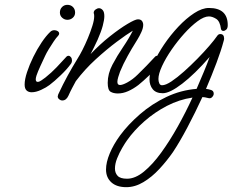

<svg xmlns="http://www.w3.org/2000/svg" viewBox="-20 -393 963 795"><path d="M259 -311Q247 -311 237.5 -319.5Q228 -328 228 -341Q228 -355 237 -364Q246 -373 259 -373Q273 -373 282 -364Q291 -355 291 -341Q291 -328 281.5 -319.5Q272 -311 259 -311ZM111 -11Q98 -11 90 -18.5Q82 -26 82 -43Q82 -64 92 -94.5Q102 -125 118 -157.5Q134 -190 152.5 -217.5Q171 -245 188 -261Q195 -268 205 -268Q213 -268 219 -264Q225 -260 225 -254Q225 -249 220 -244Q213 -237 202.5 -221.5Q192 -206 182 -189.5Q172 -173 167 -162Q158 -143 147 -119Q136 -95 131 -80Q128 -70 128 -65Q128 -54 136 -54Q143 -54 152 -60.5Q161 -67 168 -72Q193 -92 214.5 -114.5Q236 -137 254 -157Q258 -162 264 -162Q269 -162 273.5 -156.5Q278 -151 278 -143Q278 -134 273 -128Q258 -107 231.5 -81.5Q205 -56 185 -41Q172 -31 150.5 -21Q129 -11 111 -11Z M238 23Q231 23 225 18Q219 13 219 6Q219 4 221 -2Q241 -45 260.5 -80.5Q280 -116 301 -150Q310 -164 321.5 -186.5Q333 -209 344 -235.5Q355 -262 362.5 -286Q370 -310 370 -325Q370 -333 369 -336Q368 -337 368 -340Q368 -348 375.5 -353.5Q383 -359 390 -359Q398 -359 405 -351.5Q412 -344 412 -326Q412 -311 405.5 -286.5Q399 -262 384 -228Q376 -211 369 -196.5Q362 -182 355 -169Q394 -210 435 -242.5Q476 -275 508 -294Q540 -313 551 -313Q563 -313 568 -306Q573 -299 573 -290Q573 -277 565.5 -260.5Q558 -244 550 -231Q542 -218 539 -213Q528 -196 509 -162Q490 -128 477 -96Q473 -85 469.5 -73.5Q466 -62 466 -54Q466 -41 477 -41Q487 -41 506 -51Q530 -64 550.5 -84.5Q571 -105 586 -120Q587 -121 595.5 -130Q604 -139 612.5 -148Q621 -157 621 -157Q625 -162 631 -162Q636 -162 640.5 -156.5Q645 -151 645 -143Q645 -134 640 -128Q625 -107 599 -82Q573 -57 553 -41Q532 -25 510.5 -15.5Q489 -6 468 -6Q450 -6 438 -13Q426 -20 426 -50Q426 -88 445.5 -125Q465 -162 489.5 -198Q514 -234 530 -266Q505 -251 463.5 -220Q422 -189 376.5 -147.5Q331 -106 294 -57Q287 -44 279 -29Q271 -14 263 4Q254 23 238 23Z M654 -7Q626 -7 612.5 -23.5Q599 -40 599 -65Q599 -93 615.5 -130.5Q632 -168 659 -208Q686 -248 718.5 -282.5Q751 -317 784 -338.5Q817 -360 845 -360Q923 -360 923 -289Q923 -276 917 -270.5Q911 -265 905 -265Q897 -265 895 -273Q891 -305 875 -315Q859 -325 845 -325Q825 -325 798 -305Q771 -285 743 -254Q715 -223 690.5 -187.5Q666 -152 651 -119.5Q636 -87 636 -66Q636 -56 639.5 -48Q643 -40 651 -40Q666 -40 690 -56Q714 -72 742 -97Q770 -122 797.5 -150Q825 -178 846.5 -203Q868 -228 879 -244Q884 -252 892 -252Q908 -252 908 -233Q908 -231 907.5 -228.5Q907 -226 906 -223Q896 -185 876.5 -133Q857 -81 833 -25Q842 -24 852 -21Q865 -18 865 -5Q865 2 858.5 9Q852 16 842 13Q835 11 828.5 10Q822 9 818 9Q788 74 756 134.5Q724 195 696 237Q671 273 640 306.5Q609 340 574 361Q539 382 503 382Q463 382 441 362Q419 342 419 309Q419 279 434.5 242Q450 205 477 168Q510 123 559.5 80Q609 37 669 8.5Q729 -20 794 -25Q810 -62 824 -95.5Q838 -129 848 -157Q786 -86 734.5 -46.5Q683 -7 654 -7ZM456 305Q456 323 467 335Q478 347 506 347Q540 347 576 317.5Q612 288 647.5 239Q683 190 716 131Q749 72 777 11Q722 19 671 45.5Q620 72 577.5 109.5Q535 147 506 188Q498 199 486 219.5Q474 240 465 262.5Q456 285 456 305Z"/></svg>

Font: Meow Script
Style: Regular
Weight: 400
Designer: Robert E. Leuschke
Foundry: Robert E. Leuschke
Version: Version 1.010; ttfautohint (v1.8.3)